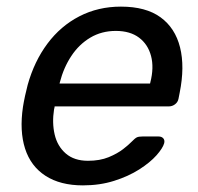

<svg xmlns="http://www.w3.org/2000/svg" viewBox="-20 -550 598 580"><path d="M230.5 10Q162.2 10 117.5 -18.9Q72.8 -47.8 55.7 -101.2Q38.6 -154.6 49.4 -227.3Q51.3 -239.9 55.7 -260.6Q60.2 -281.3 63.6 -293.6Q83.6 -365 123.4 -418.3Q163.2 -471.6 219.9 -500.8Q276.6 -530 345.3 -530Q420.6 -530 464.9 -497.8Q509.2 -465.6 523.9 -406.9Q538.6 -348.3 522.7 -269.4L519.2 -251.6Q517.2 -241.4 508.8 -235Q500.4 -228.6 490.2 -228.6H145.1Q145.1 -228.4 144.6 -225Q144.1 -221.6 143.3 -219.6Q136.9 -179.3 145.1 -143.8Q153.3 -108.4 178.7 -86.3Q204.1 -64.3 245.7 -64.3Q281.7 -64.3 308.3 -75.2Q334.8 -86.2 352 -99.6Q369.2 -113.1 376.2 -120.5Q388 -132.7 393.7 -135.2Q399.4 -137.7 410.6 -137.7H459Q468.2 -137.7 473.2 -132.2Q478.2 -126.6 476 -117.4Q471.8 -102.4 452.7 -80.8Q433.5 -59.2 400.7 -38.2Q367.9 -17.3 324.7 -3.7Q281.6 10 230.5 10ZM159.9 -297.6H433.3L434.1 -301Q445.6 -345.7 436.3 -380.9Q427 -416 400 -436.3Q373 -456.6 329.9 -456.6Q286.9 -456.6 252.8 -436.3Q218.7 -416 195.5 -380.9Q172.2 -345.7 160.7 -301Z"/></svg>

Font: Rubik Light
Style: Italic
Weight: 300
Italic angle: -12°
Designer: Hubert and Fischer
Foundry: Hubert and Fischer
Version: Version 2.300;gftools[0.9.30]